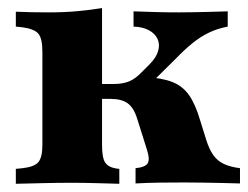

<svg xmlns="http://www.w3.org/2000/svg" viewBox="-20 -447 604 467"><path d="M83.1 -209.7V-321.8Q83.1 -353.2 73.4 -364.9Q63.7 -376.6 34.7 -380.6L18.5 -382.3V-418.5Q38.7 -417.7 56.5 -417.3Q74.2 -416.9 97.6 -416.9Q136.3 -416.9 167.7 -419.8Q199.2 -422.6 228.2 -427.4V-418.5V-209.7ZM155.6 -2.4Q119.4 -2.4 87.1 -1.6Q54.8 -0.8 18.5 0V-36.3L34.7 -37.9Q63.7 -41.1 73.4 -52.8Q83.1 -64.5 83.1 -94.4V-209.7H228.2V-94.4Q228.2 -62.9 235.9 -51.6Q243.5 -40.3 262.9 -37.1L270.2 -36.3V0Q238.7 -0.8 212.1 -1.6Q185.5 -2.4 155.6 -2.4ZM309.7 -0.8V-37.9Q333.1 -40.3 339.1 -49.6Q345.2 -58.9 337.1 -83.9L313.7 -158.1Q305.6 -184.7 290.7 -195.6Q275.8 -206.5 248.4 -206.5H212.1V-242.7H255.6Q279 -242.7 294.4 -249.2Q309.7 -255.6 325 -271.8L343.5 -290.3Q359.7 -306.5 364.5 -322.6Q369.4 -338.7 363.3 -352Q357.3 -365.3 342.3 -373.4Q327.4 -381.5 304.8 -382.3V-419.4Q330.6 -418.5 357.3 -417.7Q383.9 -416.9 415.3 -416.9Q434.7 -416.9 451.2 -417.3Q467.7 -417.7 487.5 -418.1Q507.3 -418.5 533.9 -419.4V-382.3Q508.1 -377.4 487.5 -367.3Q466.9 -357.3 447.6 -341.5Q428.2 -325.8 408.1 -304.8L336.3 -233.9L333.9 -259.7Q375 -257.3 400 -247.2Q425 -237.1 440.3 -214.9Q455.6 -192.7 466.9 -154L481.5 -107.3Q488.7 -83.9 498.8 -69.8Q508.9 -55.6 524.2 -48.4Q539.5 -41.1 563.7 -37.9V-0.8Q539.5 -1.6 516.5 -2Q493.5 -2.4 472.6 -2.8Q451.6 -3.2 429 -3.2Q397.6 -3.2 367.7 -2.8Q337.9 -2.4 309.7 -0.8Z"/></svg>

Font: Playfair 9pt Black
Style: Regular
Weight: 900
Designer: Claus Eggers Sørensen
Foundry: Claus Eggers Sørensen
Version: Version 2.203